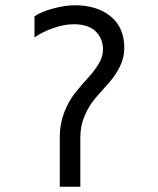

<svg xmlns="http://www.w3.org/2000/svg" viewBox="-20 -709 599 729"><path d="M111 -567V-647Q135 -664 181 -676.5Q227 -689 264 -689Q349 -689 400.5 -646.5Q452 -604 452 -527Q452 -490 435 -456Q418 -422 393.5 -394.5Q369 -367 344 -338.5Q319 -310 302 -271Q285 -232 285 -188V0H207V-189Q207 -239 224 -282.5Q241 -326 265 -356Q289 -386 313 -412Q337 -438 354 -465.5Q371 -493 371 -521Q371 -563 343 -590Q315 -617 260 -617Q224 -617 182.5 -602.5Q141 -588 111 -567Z"/></svg>

Font: Hind Regular
Style: Regular
Weight: 400
Designer: Manushi Parikh, Satya Rajpurohit
Foundry: Indian Type Foundry
Version: Version 1.201;PS 1.0;hotconv 1.0.78;makeotf.lib2.5.61930; tt